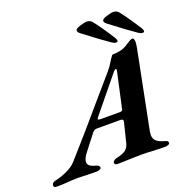

<svg xmlns="http://www.w3.org/2000/svg" viewBox="-215 -1003 1126 1149"><g transform="rotate(-20 348.0 -428.5)"><path d="M-66 -8Q-66 -28 -37 -33Q-1 -41 36 -58.5Q73 -76 95 -100Q234 -256 374 -421L476 -539Q496 -562 515 -595Q517 -598 523 -607Q529 -616 532.5 -620Q536 -624 539 -624Q593 -624 627 -645Q633 -649 645.5 -657Q658 -665 666 -669Q674 -673 680 -673Q692 -673 692 -646Q692 -637 688 -613L589 -114Q587 -98 587 -93Q587 -69 601.5 -55Q616 -41 647 -32Q662 -28 668 -24.5Q674 -21 674 -12Q674 -5 664 -1Q654 3 643 3Q625 3 571 1Q529 -2 491 -2Q471 -2 417 0Q361 2 342 2Q333 2 327.5 -1.5Q322 -5 323 -12Q323 -20 331 -26Q339 -32 350 -34Q388 -42 407 -56Q426 -70 433 -100L463 -221L464 -227Q464 -240 447 -240H295Q279 -240 266 -222L197 -133Q167 -96 167 -73Q167 -45 213 -34Q238 -28 238 -12Q237 -6 227.5 -2Q218 2 206 2L149 1Q111 -1 91 -1Q71 -1 54 0Q37 1 24 2Q-10 5 -43 5Q-55 5 -60.5 2Q-66 -1 -66 -8ZM461 -285Q469 -285 473.5 -288Q478 -291 479 -299L527 -518Q529 -525 529 -530.5Q529 -536 525 -536Q520 -536 512 -528L329 -304Q321 -294 321 -291Q321 -285 341 -285ZM593 -692V-694Q593 -699 585 -713Q531 -798 491 -848Q478 -862 458 -862Q443 -862 413.5 -852.5Q384 -843 384 -832Q384 -825 388 -820Q392 -815 401 -808Q506 -728 556 -694Q571 -684 581 -684Q593 -684 593 -692ZM762 -692V-694Q762 -699 754 -713Q700 -798 660 -848Q647 -862 627 -862Q612 -862 582.5 -852.5Q553 -843 553 -832Q553 -825 557 -820Q561 -815 570 -808Q675 -728 725 -694Q740 -684 750 -684Q762 -684 762 -692Z"/></g></svg>

Font: EB Garamond
Style: Bold Italic
Weight: 700
Italic angle: -17.2°
Designer: Georg Duffner and Octavio Pardo
Foundry: Georg Duffner
Version: Version 1.000